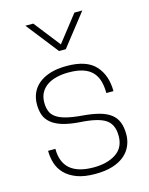

<svg xmlns="http://www.w3.org/2000/svg" viewBox="-118 -855 730 938"><g transform="rotate(-15 247.0 -386.0)"><path d="M247 8Q191 8 154 -6Q117 -20 94 -43.5Q71 -67 61.5 -97.5Q52 -128 52 -161H89Q89 -25 247 -25Q316 -25 360 -54Q404 -83 404 -142Q404 -202 365.5 -226.5Q327 -251 236 -256Q185 -260 151 -270.5Q117 -281 96 -298.5Q75 -316 66.5 -339.5Q58 -363 58 -395Q58 -424 69 -450Q80 -476 103 -495.5Q126 -515 161.5 -526.5Q197 -538 247 -538Q347 -538 391.5 -489Q436 -440 436 -360H400Q400 -393 392.5 -420Q385 -447 367.5 -466Q350 -485 320.5 -495Q291 -505 247 -505Q215 -505 187.5 -498.5Q160 -492 139.5 -478.5Q119 -465 107 -444Q95 -423 95 -393Q95 -368 102.5 -349Q110 -330 128.5 -317Q147 -304 178.5 -296Q210 -288 258 -284Q308 -280 343 -270.5Q378 -261 400 -244Q422 -227 432 -201.5Q442 -176 442 -140Q442 -110 430.5 -83Q419 -56 395 -35.5Q371 -15 334 -3.5Q297 8 247 8ZM264 -618H230L103 -780H143L247 -647L351 -780H391Z"/></g></svg>

Font: Tanohe Sans ExtraLight
Style: Regular
Weight: 250
Designer: Village Type and Design LLC & Cristiano Sobral
Foundry: Cooper Hewitt Smithsonian Design Museum
Version: Version 1.00;May 30, 2020;FontCreator 12.0.0.2522 64-bit; tt